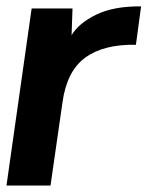

<svg xmlns="http://www.w3.org/2000/svg" viewBox="-23 -576 458 596"><path d="M415 -556.2 398.9 -437Q298.8 -439 241.5 -397Q184.1 -355 170.9 -257.8L133.8 0H-2.9L75.2 -549.8H202.1L199.2 -466.8Q221.2 -503.9 275.6 -530.5Q330.1 -557.1 415 -556.2Z"/></svg>

Font: Oakes Grotesk
Style: SemiBold Italic
Weight: 600
Designer: Samuel Oakes
Foundry: Samuel Oakes
Version: Version 1.0 | wf-rip DC20170320